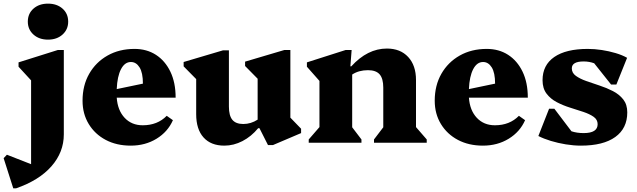

<svg xmlns="http://www.w3.org/2000/svg" viewBox="-80 -785 3504 1056"><path d="M-7 251 -60 85 -42 66 91 118V-343L22 -418V-442L238 -510H271V-46Q271 52 203 129.5Q135 207 8 251ZM184 -567Q135 -567 104 -595Q73 -623 73 -666Q73 -710 104 -737.5Q135 -765 184 -765Q233 -765 264 -737.5Q295 -710 295 -666Q295 -623 264 -595Q233 -567 184 -567Z M639 16Q561 16 501.5 -15.5Q442 -47 408 -103Q374 -159 374 -231Q374 -315 410.5 -379Q447 -443 511.5 -479.5Q576 -516 660 -516Q727 -516 777.5 -483.5Q828 -451 857 -391Q886 -331 886 -248H562Q567 -178 605.5 -137Q644 -96 705 -96Q786 -96 837 -148L871 -124Q843 -60 781 -22Q719 16 639 16ZM640 -444Q606 -444 585.5 -404.5Q565 -365 562 -295L706 -325Q706 -385 687.5 -414.5Q669 -444 640 -444Z M1154 16Q1080 16 1039.5 -29Q999 -74 999 -157V-350L930 -420V-444L1146 -508H1179V-199Q1179 -149 1198 -126Q1217 -103 1258 -103Q1300 -103 1337 -127V-352L1268 -422V-446L1484 -510H1517V-138L1576 -77V-53L1421 13H1394L1347 -80H1340Q1302 -34 1253.5 -9Q1205 16 1154 16Z M1618 0V-18L1677 -86V-340L1608 -418V-442L1821 -510H1854L1847 -420H1852Q1941 -518 2048 -518Q2122 -518 2165 -471.5Q2208 -425 2208 -345V-86L2267 -18V0H1977V-18L2028 -85V-303Q2028 -353 2008 -376Q1988 -399 1944 -399Q1893 -399 1857 -375V-85L1908 -18V0Z M2576 16Q2498 16 2438.5 -15.5Q2379 -47 2345 -103Q2311 -159 2311 -231Q2311 -315 2347.5 -379Q2384 -443 2448.5 -479.5Q2513 -516 2597 -516Q2664 -516 2714.5 -483.5Q2765 -451 2794 -391Q2823 -331 2823 -248H2499Q2504 -178 2542.5 -137Q2581 -96 2642 -96Q2723 -96 2774 -148L2808 -124Q2780 -60 2718 -22Q2656 16 2576 16ZM2577 -444Q2543 -444 2522.5 -404.5Q2502 -365 2499 -295L2643 -325Q2643 -385 2624.5 -414.5Q2606 -444 2577 -444Z M3115 16Q3075 16 3032 9Q2989 2 2949.5 -10Q2910 -22 2881 -37L2940 -187H2969L3063 -63Q3093 -53 3130 -53Q3207 -53 3207 -102Q3207 -127 3185 -142.5Q3163 -158 3128.5 -169.5Q3094 -181 3055.5 -193Q3017 -205 2982.5 -223Q2948 -241 2926 -270Q2904 -299 2904 -344Q2904 -427 2968.5 -471.5Q3033 -516 3153 -516Q3190 -516 3229.5 -510Q3269 -504 3306 -493Q3343 -482 3369 -467L3310 -320H3281L3188 -437Q3161 -447 3130 -447Q3065 -447 3065 -409Q3065 -384 3087 -368Q3109 -352 3144 -339.5Q3179 -327 3217.5 -314.5Q3256 -302 3291 -284Q3326 -266 3348 -238Q3370 -210 3370 -167Q3370 -79 3304 -31.5Q3238 16 3115 16Z"/></svg>

Font: Platypi ExtraBold
Style: Regular
Weight: 800
Designer: David Sargent
Foundry: Bolt Cutter Type
Version: Version 1.200; ttfautohint (v1.8.4.7-5d5b)